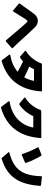

<svg xmlns="http://www.w3.org/2000/svg" viewBox="1513 -2329 884 3950"><g transform="rotate(90 1955.0 -354.0)"><path d="M834 -35 965 -151C970 -155 972 -159 972 -164C972 -168 970 -173 965 -177C835 -306 672 -502 535 -636C500 -671 454 -690 408 -690C360 -690 313 -669 276 -625C212 -547 111 -392 56 -324C52 -319 50 -315 50 -311C50 -306 53 -301 58 -297L192 -184C196 -180 200 -179 205 -179C210 -179 215 -182 219 -188C276 -273 356 -417 393 -463C400 -472 408 -476 417 -476C424 -476 432 -473 439 -465C545 -351 693 -172 807 -37C811 -32 816 -29 821 -29C825 -29 830 -31 834 -35Z M1240 53C1604 -57 1827 -306 1860 -756C1861 -769 1855 -776 1842 -776C1669 -775 1450 -774 1305 -774C1293 -774 1287 -769 1283 -759C1252 -671 1169 -529 1035 -450C1028 -446 1025 -441 1025 -436C1025 -432 1027 -427 1032 -423L1141 -328C1145 -324 1150 -322 1155 -322C1159 -322 1163 -323 1167 -326C1193 -343 1218 -363 1243 -387C1313 -354 1388 -315 1456 -275C1366 -197 1250 -146 1116 -124C1106 -122 1101 -118 1101 -111C1101 -108 1103 -104 1106 -100L1215 44C1222 53 1230 56 1240 53ZM1349 -513C1370 -545 1389 -578 1402 -611H1644C1630 -536 1605 -469 1570 -411C1497 -450 1418 -485 1349 -513Z M2200 67C2564 -43 2787 -292 2820 -742C2821 -755 2815 -762 2802 -762C2629 -761 2410 -760 2265 -760C2253 -760 2247 -755 2243 -745C2212 -657 2129 -514 1996 -436C1989 -432 1985 -427 1985 -422C1985 -418 1988 -413 1993 -409L2108 -314C2113 -310 2117 -308 2122 -308C2126 -308 2130 -309 2134 -312C2227 -372 2324 -488 2369 -597H2604C2553 -325 2351 -155 2076 -110C2066 -108 2061 -104 2061 -97C2061 -94 2063 -90 2066 -86L2175 58C2182 67 2190 70 2200 67Z M3250 53C3659 -74 3772 -348 3805 -734C3806 -746 3800 -754 3788 -755L3626 -774C3613 -776 3605 -769 3605 -756C3593 -377 3469 -194 3124 -107C3115 -105 3111 -100 3111 -94C3111 -90 3112 -86 3116 -82L3225 45C3232 53 3240 56 3250 53ZM3173 -362 3319 -424C3330 -429 3334 -437 3330 -449C3295 -557 3220 -703 3182 -763C3180 -766 3177 -768 3172 -768C3169 -768 3165 -767 3160 -765L3021 -708C3013 -705 3009 -700 3009 -694C3009 -691 3011 -687 3013 -683C3055 -616 3115 -476 3148 -373C3152 -361 3161 -357 3173 -362Z"/></g></svg>

Font: LINE Seed JP_OTF ExtraBold
Style: Regular
Weight: 800
Designer: LY Corporation & Fontrix & Fontworks
Version: Version 1.013